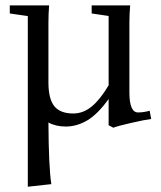

<svg xmlns="http://www.w3.org/2000/svg" viewBox="-20 -462 601 718"><path d="M226.1 11.2Q188.5 11.2 161.1 -3.9Q162.1 164.1 171.9 226.6L84 236.3V-401.9L16.6 -411.6V-441.9H163.6Q161.1 -407.7 161.1 -377V-153.8Q161.1 -92.3 183.1 -64.9Q205.1 -37.6 253.9 -37.6Q291.5 -37.6 323.5 -64.2Q355.5 -90.8 386.2 -143.1V-402.3L322.8 -411.6V-441.9H466.8Q463.9 -409.2 463.9 -377V-116.7Q463.9 -41.5 496.1 -41.5Q517.6 -41.5 539.6 -47.9L545.4 -17.1Q522 -14.2 469.7 -2.2Q417.5 9.8 403.8 15.6L386.2 6.3V-91.8Q345.2 -34.7 306.2 -11.7Q267.1 11.2 226.1 11.2Z"/></svg>

Font: Elstob 10pt
Style: Regular
Weight: 400
Designer: Peter S. Baker
Version: Version 1.015